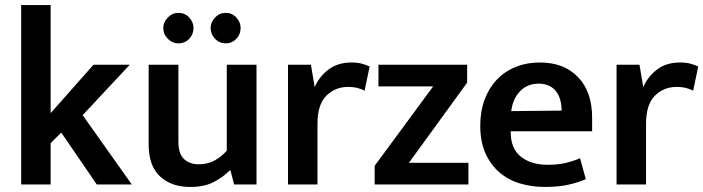

<svg xmlns="http://www.w3.org/2000/svg" viewBox="-20 -732 2791 762"><path d="M181 -164V0H64V-712H181V-283L351 -475H495L308 -275L503 0H364L223 -206Z M880 -475H998V0H909L895 -55H891Q868 -31 830 -10.5Q792 10 735 10Q660 10 615 -32Q570 -74 570 -158V-475H688V-170Q688 -121 710.5 -100.5Q733 -80 768 -80Q805 -80 832.5 -95.5Q860 -111 880 -134ZM628 -621Q628 -644 646 -662.5Q664 -681 688 -681Q714 -681 731 -662.5Q748 -644 748 -621Q748 -596 731 -578Q714 -560 688 -560Q664 -560 646 -578Q628 -596 628 -621ZM816 -621Q816 -644 833.5 -662.5Q851 -681 876 -681Q901 -681 918 -662.5Q935 -644 935 -621Q935 -596 918 -578Q901 -560 876 -560Q851 -560 833.5 -578Q816 -596 816 -621Z M1123 0V-475H1214L1229 -386Q1246 -427 1283 -455.5Q1320 -484 1375 -484Q1399 -484 1417 -479Q1435 -474 1447 -468L1427 -372Q1416 -378 1400 -382.5Q1384 -387 1361 -387Q1310 -387 1275 -352Q1240 -317 1240 -241V0Z M1834 -404 1603 -86H1839V0H1467V-74L1699 -389H1482V-475H1834Z M2330 -211H2007V-207Q2007 -142 2047.5 -110Q2088 -78 2154 -78Q2193 -78 2223.5 -85Q2254 -92 2282 -104L2305 -21Q2276 -8 2236 1Q2196 10 2143 10Q2090 10 2043.5 -4Q1997 -18 1962 -48Q1927 -78 1906.5 -124Q1886 -170 1886 -234Q1886 -290 1903 -336Q1920 -382 1951 -415Q1982 -448 2026 -466Q2070 -484 2123 -484Q2218 -484 2274 -426Q2330 -368 2330 -265ZM2209 -293Q2209 -314 2204 -333.5Q2199 -353 2188 -368Q2177 -383 2159.5 -391.5Q2142 -400 2118 -400Q2073 -400 2044 -370Q2015 -340 2009 -291Z M2427 0V-475H2518L2533 -386Q2550 -427 2587 -455.5Q2624 -484 2679 -484Q2703 -484 2721 -479Q2739 -474 2751 -468L2731 -372Q2720 -378 2704 -382.5Q2688 -387 2665 -387Q2614 -387 2579 -352Q2544 -317 2544 -241V0Z"/></svg>

Font: Mukta Vaani SemiBold
Style: Regular
Weight: 600
Designer: Noopur Datye, Girish Dalvi, Yashodeep Gholap, Pallavi Karambelkar
Foundry: Ek Type
Version: Version 2.538;PS 1.000;hotconv 16.6.51;makeotf.lib2.5.65220;